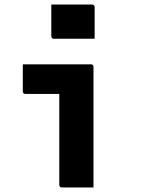

<svg xmlns="http://www.w3.org/2000/svg" viewBox="-20 -822 640 842"><path d="M240 -11Q240 -35 240 -74.5Q240 -114 240 -162Q240 -210 240 -257.5Q240 -305 240 -345.5Q240 -386 240 -410H220Q195 -410 181 -410Q167 -410 155.5 -410Q144 -410 130 -410Q116 -410 91 -410Q86 -410 83 -413Q80 -416 80 -421Q80 -451 80 -480.5Q80 -510 80 -540Q116 -540 145.5 -540Q175 -540 202 -540Q229 -540 256.5 -540Q284 -540 313.5 -540Q343 -540 379 -540Q383 -540 385 -538.5Q387 -537 388.5 -535Q390 -533 390 -529Q390 -483 390 -427.5Q390 -372 390 -314Q390 -256 390 -201Q390 -146 390 -99Q390 -83 390 -66.5Q390 -50 390 -33.5Q390 -17 390 0Q353 0 321 0Q289 0 251 0Q246 0 243 -3Q240 -6 240 -11ZM205 -802Q226 -802 248.5 -802Q271 -802 294.5 -802Q318 -802 340.5 -802Q363 -802 384 -802Q389 -802 392 -799Q395 -796 395 -791V-652Q374 -652 351.5 -652Q329 -652 305.5 -652Q282 -652 259.5 -652Q237 -652 216 -652Q211 -652 208 -655Q205 -658 205 -663Z"/></svg>

Font: Recursive Monospace ExtraBold
Style: Regular
Weight: 800
Version: Version 1.047